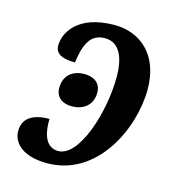

<svg xmlns="http://www.w3.org/2000/svg" viewBox="-88 -621 644 707"><g transform="rotate(15 233.5 -268.0)"><path d="M154 10C345 10 442 -199 442 -348C442 -481 361 -546 264 -546C122 -546 82 -467 82 -420C82 -391 104 -375 158 -375C168 -458 194 -490 242 -490C298 -490 320 -436 320 -363C320 -228 262 -44 182 -44C140 -44 119 -83 121 -150C49 -150 21 -119 21 -78C21 -32 61 10 154 10ZM188 -216C227 -216 266 -237 266 -289C266 -327 237 -343 203 -343C161 -343 126 -320 126 -270C126 -233 153 -216 188 -216Z"/></g></svg>

Font: Noto Serif Condensed SemiBold
Style: Italic
Weight: 600
Width: 3
Italic angle: -12°
Designer: Monotype Design Team
Foundry: Monotype Imaging Inc.
Version: Version 2.014